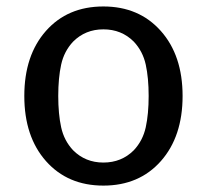

<svg xmlns="http://www.w3.org/2000/svg" viewBox="-20 -562 640 594"><path d="M394 -433.1Q356 -471.2 299.8 -471.2Q244.1 -471.2 206.1 -433.1Q178.2 -403.3 169.2 -362.1Q160.2 -320.8 160.2 -265.1Q160.2 -209.5 169.2 -168.2Q178.2 -127 206.1 -97.2Q244.1 -59.1 299.8 -59.1Q356 -59.1 394 -97.2Q421.9 -127 430.9 -168.2Q439.9 -209.5 439.9 -265.1Q439.9 -320.8 430.9 -362.1Q421.9 -403.3 394 -433.1ZM299.8 -542Q410.2 -542 477.5 -466.3Q544.9 -390.6 544.9 -265.1Q544.9 -139.6 477.8 -63.7Q410.6 12.2 299.8 12.2Q189.5 12.2 122.3 -63.5Q55.2 -139.2 55.2 -265.1Q55.2 -390.6 122.1 -466.3Q189 -542 299.8 -542Z"/></svg>

Font: Aurulent Sans Mono
Style: Regular
Weight: 400
Monospace: yes
Version: Version 2007.05.04